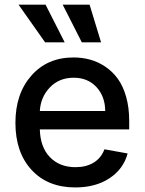

<svg xmlns="http://www.w3.org/2000/svg" viewBox="-20 -802 627 833"><path d="M175.8 -618.2 60.5 -781.7H177.7L260.7 -618.2ZM335 -618.2 252 -781.7H368.7L418.5 -618.2ZM306.6 11.2Q187 11.2 116.9 -64.9Q46.9 -141.1 46.9 -269Q46.9 -395.5 116.2 -474.1Q185.5 -552.7 298.8 -552.7Q336.9 -552.7 371.3 -543.2Q405.8 -533.7 437 -512.7Q468.3 -491.7 491 -460.4Q513.7 -429.2 527.1 -382.6Q540.5 -335.9 540.5 -278.3V-240.7H152.8Q154.8 -163.1 196.8 -119.9Q238.8 -76.7 307.6 -76.7Q353.5 -76.7 386.2 -96.4Q418.9 -116.2 433.1 -154.3L533.7 -136.2Q515.6 -68.8 455.3 -28.8Q395 11.2 306.6 11.2ZM152.8 -320.3H436.5Q436 -383.8 398.4 -424.3Q360.8 -464.8 299.8 -464.8Q236.8 -464.8 196.5 -422.9Q156.2 -380.9 152.8 -320.3Z"/></svg>

Font: Interop Med
Style: Regular
Weight: 500
Designer: Rasmus Andersson, Google, Jang Haemin
Foundry: jhaemin
Version: Version 1.007